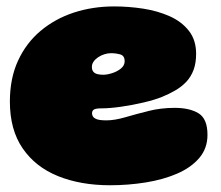

<svg xmlns="http://www.w3.org/2000/svg" viewBox="-20 -516 670 583"><path d="M314 46.5Q225 46.5 156.2 18.8Q87.5 -9 48.8 -65.5Q10 -122 10 -207.5Q10 -278 34.8 -331.8Q59.5 -385.5 103.2 -422.2Q147 -459 204.2 -477.8Q261.5 -496.5 326.5 -496.5Q370.5 -496.5 414.5 -489.8Q458.5 -483 495 -466.8Q531.5 -450.5 553.5 -422.5Q575.5 -394.5 575.5 -352.5Q575.5 -324.5 567.8 -303.8Q560 -283 546 -268Q532 -253 513.2 -242Q494.5 -231 472.5 -222Q450.5 -213 416.8 -205Q383 -197 348.2 -192Q313.5 -187 288 -187Q272.5 -187 266 -183.8Q259.5 -180.5 259.5 -172Q259.5 -167 261.8 -163Q264 -159 268.5 -156.5Q274 -153 282.8 -151.8Q291.5 -150.5 302.5 -150.5Q328 -150.5 360.5 -160Q393 -169.5 430.8 -179Q468.5 -188.5 510.5 -188.5Q555.5 -188.5 582.8 -172Q610 -155.5 610 -106.5Q610 -65.5 585 -36.2Q560 -7 517.8 11.2Q475.5 29.5 422.5 38Q369.5 46.5 314 46.5ZM293.5 -289Q305 -289 320.2 -293.8Q335.5 -298.5 347 -307.8Q358.5 -317 358.5 -330Q358.5 -347 345 -350.8Q331.5 -354.5 317 -354.5Q307 -354.5 296.8 -351.2Q286.5 -348 278 -342.2Q269.5 -336.5 264.2 -329Q259 -321.5 259 -313Q259 -303 263.8 -297.8Q268.5 -292.5 276.5 -290.8Q284.5 -289 293.5 -289Z"/></svg>

Font: Gluten Thin Black
Style: Regular
Weight: 900
Version: Version 1.300